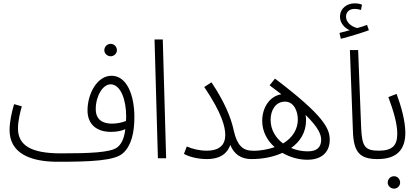

<svg xmlns="http://www.w3.org/2000/svg" viewBox="-20 -942 2497 1143"><path d="M639 -607C659 -607 676 -624 676 -643C676 -664 659 -681 639 -681C618 -681 601 -664 601 -643C601 -624 618 -607 639 -607ZM323 21C520 21 664 15 712 -30C763 -75 780 -155 780 -245C780 -378 734 -491 644 -491C557 -491 501 -382 501 -285C501 -201 556 -157 640 -157C669 -157 700 -161 726 -173C719 -114 701 -82 677 -64C636 -34 515 -29 342 -29C162 -29 87 -78 87 -178C87 -221 100 -275 110 -309L64 -322C50 -276 37 -217 37 -168C37 -33 154 21 323 21ZM550 -293C550 -370 592 -440 638 -440C700 -440 731 -344 731 -251C731 -241 731 -231 730 -222C706 -212 676 -206 647 -206C595 -206 550 -226 550 -293Z M920 0H969L949 -707H900Z M1210 -45C1168 -45 1126 -55 1092 -70L1075 -26C1108 -7 1162 5 1211 5C1296 5 1335 -33 1351 -79C1374 -22 1417 5 1477 5C1501 5 1511 -7 1511 -21C1511 -34 1503 -45 1483 -45C1423 -45 1391 -80 1372 -163C1355 -244 1316 -336 1239 -452L1196 -424C1302 -267 1321 -185 1321 -139C1321 -82 1290 -45 1210 -45Z M1810 9C1900 9 1943 -41 1943 -110C1943 -178 1906 -255 1617 -474L1585 -434C1610 -415 1634 -397 1655 -381C1584 -369 1541 -301 1541 -222C1541 -160 1570 -106 1615 -66C1574 -52 1528 -44 1484 -44L1477 5C1542 5 1607 -7 1661 -32C1706 -6 1758 9 1810 9ZM1591 -229C1591 -285 1620 -337 1677 -337C1729 -337 1753 -281 1753 -230C1753 -178 1726 -124 1665 -88C1621 -121 1591 -169 1591 -229ZM1802 -227C1802 -237 1801 -248 1799 -258C1880 -179 1892 -138 1892 -109C1891 -64 1866 -41 1811 -41C1778 -41 1744 -48 1713 -61C1767 -99 1802 -154 1802 -227Z M2009 -711C2060 -724 2130 -745 2176 -762L2165 -794C2148 -787 2129 -781 2107 -775C2076 -782 2040 -806 2040 -843C2040 -868 2057 -889 2091 -889C2104 -889 2117 -886 2129 -883L2135 -914C2122 -920 2105 -922 2091 -922C2047 -922 2004 -894 2004 -841C2004 -807 2029 -776 2062 -762C2044 -757 2026 -752 2001 -746ZM2228 5C2253 5 2262 -7 2262 -21C2262 -34 2255 -45 2235 -45C2151 -45 2135 -71 2130 -182L2112 -644H2063L2081 -161C2085 -36 2121 5 2228 5Z M2228 5C2343 5 2393 -52 2393 -151C2393 -221 2369 -307 2341 -383L2292 -364C2323 -280 2345 -206 2345 -146C2345 -76 2316 -45 2235 -45ZM2326 181C2346 181 2362 164 2362 145C2362 124 2346 107 2326 107C2305 107 2288 124 2288 145C2288 164 2305 181 2326 181Z"/></svg>

Font: Noto Sans Arabic UI Cn Lt
Style: Regular
Weight: 300
Width: 3
Designer: Monotype Design Team, Nadine Chahine and Nizar Qandah
Foundry: Monotype Imaging Inc.
Version: Version 2.010